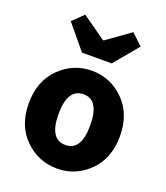

<svg xmlns="http://www.w3.org/2000/svg" viewBox="-158 -980 953 1102"><g transform="rotate(20 318.5 -429.0)"><path d="M319.3 13.7Q205.1 13.7 122.6 -67.4Q40 -148.4 40 -284.2Q40 -419.9 122.6 -501.5Q205.1 -583 319.3 -583Q432.6 -583 514.6 -501.5Q596.7 -419.9 596.7 -284.2Q596.7 -148.4 514.6 -67.4Q432.6 13.7 319.3 13.7ZM319.3 -129.9Q415 -129.9 415 -284.2Q415 -439.5 319.3 -439.5Q221.7 -439.5 221.7 -284.2Q221.7 -129.9 319.3 -129.9ZM227.5 -661.1 105.5 -808.6 170.9 -872.1 316.4 -769.5H321.3L464.8 -872.1L532.2 -808.6L409.2 -661.1Z"/></g></svg>

Font: Gen Shin Gothic Heavy
Style: Bold
Weight: 900
Designer: [Source Han Sans]
Ryoko NISHIZUKA  (kana & ideographs); Paul D. Hunt (Latin, Greek & Cyrillic); Wenlong ZHANG  (bopomofo
Version: Version 1.002.20150607